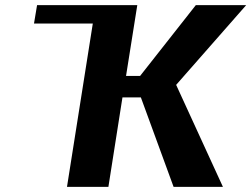

<svg xmlns="http://www.w3.org/2000/svg" viewBox="-20 -731 983 751"><path d="M113 -639H343L242 0H404L459 -350H531L659 0H852L669 -399L943 -711H746L528 -434H473L517 -711H125Z"/></svg>

Font: Aerodynamic
Style: BdObl
Weight: 500
Designer: Google
Version: Version 2.000980; 2014